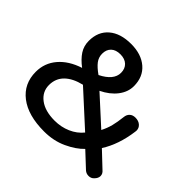

<svg xmlns="http://www.w3.org/2000/svg" viewBox="-168 -910 1119 1119"><g transform="rotate(45 391.5 -350.0)"><path d="M43 -202Q43 -274 89 -328Q135 -382 218 -409Q177 -440 155.5 -473Q134 -506 134 -548Q134 -624 184 -667Q234 -710 322 -710Q406 -710 456.5 -666.5Q507 -623 507 -547Q507 -499 474.5 -456.5Q442 -414 384 -386L553 -232Q570 -265 578.5 -298.5Q587 -332 592 -377Q594 -399 607.5 -411.5Q621 -424 643 -424Q669 -424 685 -410Q701 -396 701 -375Q701 -368 700 -365Q684 -245 630 -160L723 -72Q740 -58 740 -39Q740 -21 723 -4Q710 10 690 10Q671 10 657 -2L565 -88Q528 -49 464.5 -19.5Q401 10 323 10Q191 10 117 -47Q43 -104 43 -202ZM399 -549Q399 -583 378 -603Q357 -623 320 -623Q283 -623 262.5 -603.5Q242 -584 242 -550Q242 -520 260 -496.5Q278 -473 315 -447Q399 -489 399 -549ZM497 -155 291 -343Q224 -327 188 -291.5Q152 -256 152 -202Q152 -147 197.5 -112.5Q243 -78 322 -78Q375 -78 421 -98Q467 -118 497 -155Z"/></g></svg>

Font: Kodchasan SemiBold
Style: Regular
Weight: 600
Version: Version 1.000; ttfautohint (v1.6)